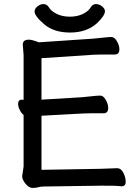

<svg xmlns="http://www.w3.org/2000/svg" viewBox="-20 -904 678 944"><path d="M496 -849Q496 -827 456 -789Q405 -744 325 -744Q245 -744 197.5 -784.5Q150 -825 150 -848Q150 -861 164 -872.5Q178 -884 194.5 -884Q211 -884 221.5 -866.5Q232 -849 259.5 -835.5Q287 -822 323.5 -822Q360 -822 387.5 -835.5Q415 -849 425 -866.5Q435 -884 451.5 -884Q468 -884 482 -872.5Q496 -861 496 -849ZM92 -685Q92 -709 122 -709Q138 -709 171 -696L439 -714Q462 -716 487.5 -719Q513 -722 528 -722Q543 -722 555 -701Q567 -680 567 -662Q567 -636 544 -636H482Q455 -636 442 -635L184 -618V-414L384 -426Q407 -428 432.5 -431Q458 -434 473 -434Q488 -434 500 -413Q512 -392 512 -373Q512 -347 489 -347H426Q400 -347 387 -346L184 -335V-69L472 -74L555 -77H556Q575 -77 586.5 -54.5Q598 -32 598 -10Q598 12 577 12H576Q575 12 563 10.5Q551 9 489 9H473L195 13Q180 13 168.5 16.5Q157 20 139.5 20Q122 20 105.5 -0.5Q89 -21 89 -37V-38L96 -85V-339Q85 -347 77 -363.5Q69 -380 69 -393Q69 -414 87 -414H89L96 -413V-634L92 -684Z"/></svg>

Font: LXGW ZhenKai
Style: Regular
Weight: 400
Designer: LXGW / Fontworks Inc.
Foundry: LXGW / Fontworks Inc.
Version: Version 0.800;June 8, 2025